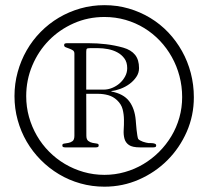

<svg xmlns="http://www.w3.org/2000/svg" viewBox="-20 -699 800 737"><path d="M468.3 -437.5Q468.3 -460 457.5 -474.6Q446.8 -489.3 430.4 -498Q414.1 -506.8 394.3 -510.5Q374.5 -514.2 356.4 -514.2H326.2Q315.9 -514.2 313.5 -512Q311 -509.8 311 -500V-355H377.9Q394.5 -355 410.6 -361.6Q426.8 -368.2 439.5 -379.4Q452.1 -390.6 460.2 -405.5Q468.3 -420.4 468.3 -437.5ZM579.6 -141.1Q579.6 -135.7 575.9 -134.5Q572.3 -133.3 568.4 -133.3H517.1Q488.3 -133.3 475.1 -142.3Q461.9 -151.4 457.8 -166.5Q453.6 -181.6 454.8 -200.7Q456.1 -219.7 455.8 -240Q455.6 -260.3 450.7 -279.5Q445.8 -298.8 429.2 -314.5Q414.1 -328.6 395.3 -333.7Q376.5 -338.9 356.4 -338.9H311L311.5 -178.2Q311.5 -163.6 318.8 -158Q326.2 -152.3 335.2 -150.6Q344.2 -148.9 351.6 -147.9Q358.9 -147 358.9 -141.1Q358.9 -135.7 355.2 -134.5Q351.6 -133.3 347.7 -133.3H230.5Q226.6 -133.3 222.9 -134.5Q219.2 -135.7 219.2 -141.1Q219.2 -147 226.6 -147.9Q233.9 -148.9 242.4 -150.4Q251 -151.9 258.3 -157.2Q265.6 -162.6 265.6 -178.2V-493.2Q265.6 -502 259.5 -505.9Q253.4 -509.8 245.8 -512.5Q238.3 -515.1 232.2 -517.6Q226.1 -520 226.1 -525.9Q226.1 -530.8 229.7 -532Q233.4 -533.2 237.3 -533.2H319.8Q353.5 -533.2 386.7 -529.3Q419.9 -525.4 453.1 -516.1Q483.4 -507.3 498.5 -488.5Q513.7 -469.7 513.7 -437.5Q513.7 -418.9 503.2 -403.6Q492.7 -388.2 477.1 -376.7Q461.4 -365.2 442.6 -358.2Q423.8 -351.1 407.7 -349.6V-347.7Q454.1 -338.9 475.6 -310.8Q497.1 -282.7 501 -237.8Q501.5 -233.4 502.2 -223.1Q502.9 -212.9 504.2 -201.2Q505.4 -189.5 507.1 -179.4Q508.8 -169.4 510.3 -166Q512.2 -163.1 517.3 -160.2Q522.5 -157.2 528.6 -155Q534.7 -152.8 540.5 -151.6Q546.4 -150.4 549.8 -149.9Q552.2 -149.9 557.4 -149.9Q562.5 -149.9 567.4 -149.2Q572.3 -148.4 575.9 -146.7Q579.6 -145 579.6 -141.1ZM679.2 -326.2Q679.2 -368.2 668.9 -407Q658.7 -445.8 639.6 -480Q620.6 -514.2 593.8 -542.5Q566.9 -570.8 533.9 -591.1Q501 -611.3 462.2 -622.6Q423.3 -633.8 380.9 -633.8Q317.9 -633.8 263.2 -609.6Q208.5 -585.4 168 -544.2Q127.4 -502.9 104 -447.5Q80.6 -392.1 80.6 -330.1Q80.6 -288.6 91.3 -250.2Q102.1 -211.9 121.6 -178.2Q141.1 -144.5 168.5 -116.9Q195.8 -89.4 229.2 -69.6Q262.7 -49.8 301 -38.8Q339.4 -27.8 380.9 -27.8Q421.4 -27.8 459.2 -38.6Q497.1 -49.3 530.3 -69.1Q563.5 -88.9 590.8 -116.2Q618.2 -143.6 637.9 -176.5Q657.7 -209.5 668.5 -247.6Q679.2 -285.6 679.2 -326.2ZM724.1 -325.7Q724.1 -255.4 696.8 -193.1Q669.4 -130.9 622.6 -84Q575.7 -37.1 513.4 -9.8Q451.2 17.6 380.9 17.6Q333 17.6 288.8 5.1Q244.6 -7.3 206.3 -30.3Q168 -53.2 136.5 -85Q105 -116.7 82.5 -155.3Q60.1 -193.8 47.9 -238Q35.6 -282.2 35.6 -330.1Q35.6 -377.9 47.9 -422.4Q60.1 -466.8 82.3 -505.6Q104.5 -544.4 136 -576.4Q167.5 -608.4 205.8 -631.1Q244.1 -653.8 288.3 -666.5Q332.5 -679.2 380.9 -679.2Q429.7 -679.2 474.1 -666.3Q518.6 -653.3 556.9 -630.1Q595.2 -606.9 626 -574.5Q656.7 -542 678.7 -502.7Q700.7 -463.4 712.4 -418.5Q724.1 -373.5 724.1 -325.7Z"/></svg>

Font: Atsinvsda
Style: Regular
Weight: 400
Designer: Al Webster
Foundry: Al Webster and Michael Everson
Version: Version 2.000